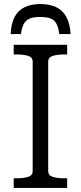

<svg xmlns="http://www.w3.org/2000/svg" viewBox="-20 -932 401 952"><path d="M181 -912Q135 -912 102.5 -896.5Q70 -881 52.5 -848Q35 -815 33 -763H84Q88 -795 98 -813.5Q108 -832 127.5 -840Q147 -848 179 -848Q211 -848 230.5 -840.5Q250 -833 260 -814Q270 -795 274 -763H330Q327 -815 309 -848Q291 -881 258.5 -896.5Q226 -912 181 -912ZM142 -84V-626Q142 -648 119.5 -655Q97 -662 63 -662H48V-710H313V-662H299Q264 -662 241.5 -655Q219 -648 219 -626V-84Q219 -62 241.5 -55Q264 -48 299 -48H313V0H48V-48H63Q97 -48 119.5 -55Q142 -62 142 -84Z"/></svg>

Font: Roboto Serif SemiCondensed Light
Style: Regular
Weight: 300
Width: 4
Designer: Greg Gazdowicz
Foundry: Commercial Type
Version: Version 1.007